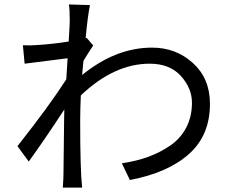

<svg xmlns="http://www.w3.org/2000/svg" viewBox="-20 -811 1040 864"><path d="M340.8 -265.6Q340.8 -45.9 349.6 33.2H262.7Q265.6 -7.8 265.6 -26.4Q267.6 -238.3 268.6 -280.3Q268.6 -284.2 269 -297.4Q269.5 -310.5 269.5 -318.4Q184.6 -188.5 109.4 -84L58.6 -153.3Q204.1 -337.9 278.3 -454.1Q280.3 -486.3 284.2 -548.8Q276.4 -547.9 90.8 -524.4L83 -607.4Q117.2 -605.5 148.4 -608.4Q212.9 -612.3 289.1 -624Q293.9 -702.1 293.9 -716.8Q293.9 -770.5 290 -791L384.8 -788.1Q375 -741.2 365.2 -638.7L370.1 -640.6L399.4 -606.4Q376 -571.3 355.5 -537.1Q354.5 -527.3 349.6 -473.6Q501 -596.7 664.1 -596.7Q771.5 -596.7 847.7 -527.8Q923.8 -459 924.8 -346.7Q925.8 -203.1 830.6 -118.2Q735.4 -33.2 564.5 -1L528.3 -76.2Q594.7 -85.9 648.9 -106Q703.1 -126 748.5 -157.7Q793.9 -189.5 818.8 -238.3Q843.8 -287.1 843.8 -348.6Q843.8 -414.1 793.9 -469.2Q744.1 -524.4 653.3 -524.4Q494.1 -524.4 343.8 -381.8Q340.8 -320.3 340.8 -265.6Z"/></svg>

Font: GenYoGothic TW TTF Regular
Style: Regular
Weight: 400
Version: Version 1.300